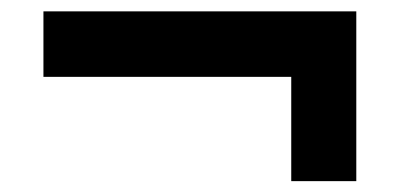

<svg xmlns="http://www.w3.org/2000/svg" viewBox="-20 -489 724 343"><path d="M500.3 -165.4V-351.7H57.6V-468.7H616.5V-165.4Z"/></svg>

Font: Archivo SemiBold SemiExpanded
Style: Regular
Weight: 600
Width: 6
Version: Version 2.001